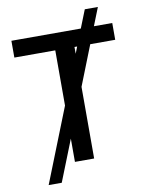

<svg xmlns="http://www.w3.org/2000/svg" viewBox="-99 -900 818 1072"><g transform="rotate(-10 309.5 -364.0)"><path d="M255.4 -319.3 88.4 102.1H162.6L255.4 -131.8V0H364.3V-406.2L453.6 -632.3H595.2V-727.5H491.2L531.7 -829.6H457.5L417 -727.5H23.4V-632.3H255.4ZM379.4 -632.3 364.3 -593.8V-632.3Z"/></g></svg>

Font: Inteeer Medium
Style: Regular
Weight: 500
Designer: Rasmus Andersson
Foundry: rsms
Version: Version 4.001;Glyphs 3.4 (3402)